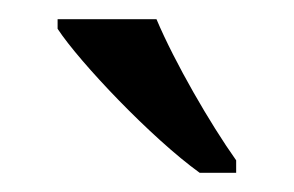

<svg xmlns="http://www.w3.org/2000/svg" viewBox="-20 -786 306 200"><path d="M188 -606H226V-619C199 -657 162 -721 143 -766H40V-756C63 -721 138 -642 188 -606Z"/></svg>

Font: Noto Serif Georgian SemiCondensed
Style: Regular
Weight: 400
Width: 4
Designer: Monotype Design Team, Akaki Razmadze
Foundry: Google LLC
Version: Version 2.003